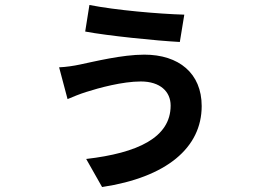

<svg xmlns="http://www.w3.org/2000/svg" viewBox="-20 -677 1040 773"><path d="M667 -252C667 -123 534 -61 327 -37L391 76C650 37 792 -82 792 -250C792 -382 700 -457 561 -457C471 -457 359 -429 301 -417C278 -412 245 -407 218 -406L252 -278C270 -286 305 -300 328 -307C378 -323 473 -349 547 -349C625 -349 667 -308 667 -252ZM340 -657 323 -550C413 -533 610 -513 704 -508L722 -618C619 -621 446 -636 340 -657Z"/></svg>

Font: Source Han Sans KR
Style: Bold
Weight: 700
Designer: Ryoko NISHIZUKA 西塚涼子 (kana, bopomofo & ideographs); Paul D. Hunt (Latin, Greek & Cyrillic); Sandoll Communications 산돌커뮤니
Foundry: Adobe
Version: Version 2.004;hotconv 1.0.118;makeotfexe 2.5.65603